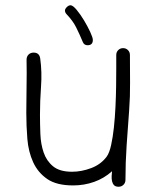

<svg xmlns="http://www.w3.org/2000/svg" viewBox="-20 -716 595 730"><path d="M474 -507Q474 -453 474.5 -401.5Q475 -350 471 -296Q466 -230 461.5 -164Q457 -98 457 -32Q457 -21 449.5 -13.5Q442 -6 431 -6Q419 -6 413.5 -12Q408 -18 406 -27Q404 -36 404.5 -46.5Q405 -57 406 -65Q376 -38 338 -24.5Q300 -11 258 -11Q195 -11 159.5 -35.5Q124 -60 106 -99.5Q88 -139 84 -188Q80 -237 80 -287Q80 -338 81 -388Q82 -438 81 -489Q81 -501 88.5 -508.5Q96 -516 108 -516Q130 -516 133 -493Q140 -442 136 -387Q132 -332 132 -280Q132 -245 133.5 -206.5Q135 -168 146 -136Q157 -104 182 -83.5Q207 -63 254 -63Q290 -63 327 -77Q364 -91 386 -121Q396 -135 402.5 -164.5Q409 -194 413 -231Q417 -268 419 -309.5Q421 -351 421.5 -389Q422 -427 422 -458V-507Q422 -518 429.5 -525.5Q437 -533 448 -533Q459 -533 466.5 -525.5Q474 -518 474 -507ZM333 -564Q333 -544 313 -544Q300 -544 295 -556Q282 -587 269.5 -612Q257 -637 234 -661Q227 -668 227 -676Q227 -682 234 -689Q241 -696 248 -696Q257 -696 271.5 -678.5Q286 -661 299.5 -638.5Q313 -616 323 -594.5Q333 -573 333 -564Z"/></svg>

Font: Wynona
Style: Regular
Weight: 400
Italic angle: -12°
Designer: Kanati
Foundry: Kanati and Michael Everson
Version: Version 2.000